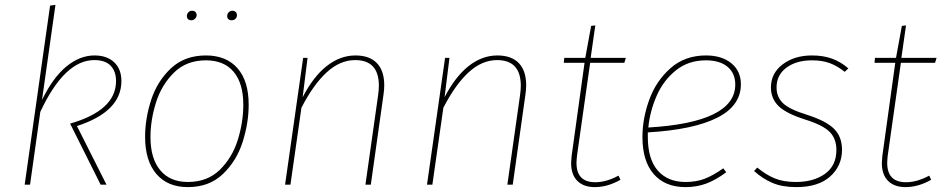

<svg xmlns="http://www.w3.org/2000/svg" viewBox="-20 -756 3864 786"><path d="M152 -347Q197 -439 252 -484Q307 -529 367 -529Q418 -529 447.5 -501Q477 -473 477 -424Q477 -299 295 -240L416 0H392L267 -250Q455 -304 455 -424Q455 -464 433 -487Q411 -510 366 -510Q244 -510 145 -298L103 0H81L185 -733L207 -736Z M574 -196Q574 -271 599 -347.5Q624 -424 680 -476.5Q736 -529 823 -529Q906 -529 952 -477Q998 -425 998 -327Q998 -253 973.5 -175.5Q949 -98 893 -44Q837 10 749 10Q666 10 620 -44Q574 -98 574 -196ZM976 -327Q976 -415 936.5 -462Q897 -509 823 -509Q743 -509 692 -458.5Q641 -408 618.5 -336Q596 -264 596 -195Q596 -107 636 -59Q676 -11 749 -11Q829 -11 880 -61Q931 -111 953.5 -183.5Q976 -256 976 -327ZM745 -690Q745 -699 751 -705.5Q757 -712 766 -712Q775 -712 780 -707Q785 -702 785 -694Q785 -686 778.5 -679.5Q772 -673 763 -673Q755 -673 750 -677.5Q745 -682 745 -690ZM910 -690Q910 -699 916 -705.5Q922 -712 932 -712Q940 -712 945 -707Q950 -702 950 -694Q950 -685 944 -679Q938 -673 928 -673Q920 -673 915 -677.5Q910 -682 910 -690Z M1553 -407Q1553 -389 1550 -369L1498 0H1476L1528 -367Q1531 -388 1531 -405Q1531 -510 1434 -510Q1372 -510 1317.5 -460Q1263 -410 1214 -315L1169 0H1147L1221 -519H1239L1219 -358Q1263 -443 1318 -486Q1373 -529 1435 -529Q1493 -529 1523 -497.5Q1553 -466 1553 -407Z M2134 -407Q2134 -389 2131 -369L2079 0H2057L2109 -367Q2112 -388 2112 -405Q2112 -510 2015 -510Q1953 -510 1898.5 -460Q1844 -410 1795 -315L1750 0H1728L1802 -519H1820L1800 -358Q1844 -443 1899 -486Q1954 -529 2016 -529Q2074 -529 2104 -497.5Q2134 -466 2134 -407Z M2342 -118Q2340 -98 2340 -89Q2340 -10 2417 -10Q2462 -10 2512 -37L2520 -20Q2467 10 2415 10Q2369 10 2343.5 -15.5Q2318 -41 2318 -89Q2318 -97 2320 -117L2373 -499H2288L2290 -519H2376L2400 -650L2417 -652L2398 -519H2542L2536 -499H2396Z M2632 -214V-196Q2632 -104 2673 -57.5Q2714 -11 2786 -11Q2831 -11 2865.5 -24.5Q2900 -38 2941 -67L2953 -51Q2912 -20 2872.5 -5Q2833 10 2786 10Q2703 10 2656.5 -43Q2610 -96 2610 -195Q2610 -271 2638 -348Q2666 -425 2725 -477Q2784 -529 2870 -529Q2935 -529 2974 -497Q3013 -465 3013 -411Q3013 -323 2916 -274Q2819 -225 2632 -214ZM2634 -234Q2990 -255 2990 -410Q2990 -456 2958.5 -482.5Q2927 -509 2870 -509Q2798 -509 2747 -468Q2696 -427 2668.5 -364.5Q2641 -302 2634 -234Z M3453 -476 3438 -462Q3408 -486 3377 -497.5Q3346 -509 3304 -509Q3240 -509 3199.5 -479Q3159 -449 3159 -398Q3159 -359 3185.5 -333.5Q3212 -308 3284 -286Q3362 -261 3394.5 -228.5Q3427 -196 3427 -143Q3427 -77 3378.5 -33.5Q3330 10 3240 10Q3182 10 3141.5 -7.5Q3101 -25 3067 -56L3080 -70Q3115 -41 3151 -26Q3187 -11 3238 -11Q3311 -11 3357.5 -44.5Q3404 -78 3404 -142Q3404 -188 3376.5 -216Q3349 -244 3275 -267Q3197 -292 3166.5 -322.5Q3136 -353 3136 -398Q3136 -456 3184 -492.5Q3232 -529 3304 -529Q3350 -529 3386 -516Q3422 -503 3453 -476Z M3614 -118Q3612 -98 3612 -89Q3612 -10 3689 -10Q3734 -10 3784 -37L3792 -20Q3739 10 3687 10Q3641 10 3615.5 -15.5Q3590 -41 3590 -89Q3590 -97 3592 -117L3645 -499H3560L3562 -519H3648L3672 -650L3689 -652L3670 -519H3814L3808 -499H3668Z"/></svg>

Font: FiraGO Thin
Style: Italic
Weight: 100
Italic angle: -8°
Designer: bBox Type GmbH
Foundry: bBox Type GmbH
Version: Version 1.001